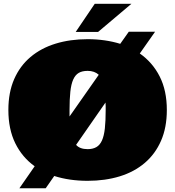

<svg xmlns="http://www.w3.org/2000/svg" viewBox="-20 -949 940 1030"><path d="M166 -57.1Q99.1 -105 62 -180.4Q24.9 -255.9 24.9 -358.9Q24.9 -453.1 55.9 -524.2Q86.9 -595.2 143.6 -643.1Q200.2 -690.9 278.1 -714.8Q356 -738.8 450.2 -738.8Q498 -738.8 542 -732.4Q585.9 -726.1 625 -713.9L670.9 -778.8H812L730 -662.1Q798.8 -613.8 836.9 -538.3Q875 -462.9 875 -358.9Q875 -265.1 844 -194.1Q813 -123 756.6 -75Q700.2 -26.9 622.1 -2.9Q543.9 21 450.2 21Q352.1 21 271 -4.9L225.1 61H84ZM546.9 -358.9Q546.9 -370.1 546.9 -379.6Q546.9 -389.2 545.9 -398.9L388.2 -171.9Q408.2 -148.9 450.2 -148.9Q478 -148.9 497.1 -159.9Q516.1 -170.9 527.1 -195.6Q538.1 -220.2 542.5 -260Q546.9 -299.8 546.9 -358.9ZM353 -324.2 509.8 -547.9Q486.8 -568.8 450.2 -568.8Q420.9 -568.8 402.3 -557.9Q383.8 -546.9 372.8 -522.5Q361.8 -498 357.4 -457.5Q353 -417 353 -358.9ZM685.1 -928.7 506.3 -777.8H386.2L488.3 -928.7Z"/></svg>

Font: Ultra
Style: Regular
Weight: 400
Designer: Astigmatic (AOETI)
Foundry: Astigmatic (AOETI)
Version: Version 1.000